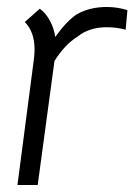

<svg xmlns="http://www.w3.org/2000/svg" viewBox="-20 -530 396 550"><path d="M345 -501 340 -445Q313 -452 286 -452Q235 -452 202 -425Q165 -402 136 -355L88 0H30L76 -352Q79 -372 79 -388Q79 -439 51 -467L94 -505Q110 -494 122.5 -471.5Q135 -449 138 -424Q172 -471 200 -489Q237 -510 286 -510Q316 -510 345 -501Z"/></svg>

Font: Bellota
Style: Italic
Weight: 400
Italic angle: -7.5°
Designer: Kemie Guaida
Foundry: Kemie Guaida
Version: Version 4.001